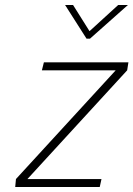

<svg xmlns="http://www.w3.org/2000/svg" viewBox="-20 -750 535 770"><path d="M341 -595H327L241 -730H273L339 -625L454 -730H493ZM148 -468 156 -500H495L490 -468L90 -32H387L380 0H41L44 -32L444 -468Z"/></svg>

Font: Titillium Web ExtraLight
Style: Italic
Weight: 275
Italic angle: -13°
Version: Version 1.002;PS 57.000;hotconv 1.0.70;makeotf.lib2.5.55311